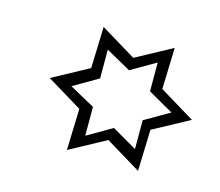

<svg xmlns="http://www.w3.org/2000/svg" viewBox="-55 -740 476 415"><g transform="rotate(15 183.5 -532.5)"><path d="M264.6 -435.5V-500L320.3 -532.2L263.7 -564.5V-628.9L208 -596.7L152.3 -627.9V-563.5L96.7 -531.2L153.3 -500V-435.5L209 -467.8ZM283.2 -391.6 204.1 -439.5 123 -395.5 126 -488.3 46.9 -536.1 127.9 -580.1 130.9 -672.9 210 -625 291 -668.9 288.1 -576.2 367.2 -528.3 286.1 -484.4Z"/></g></svg>

Font: Urdu Khush Khati
Style: Regular
Weight: 400
Version: Version 001.500